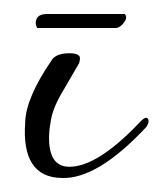

<svg xmlns="http://www.w3.org/2000/svg" viewBox="-20 -254 232 274"><path d="M68 0Q10 -1 16 -80Q17 -114 53 -167Q59 -178 79 -178Q96 -178 94 -169L93 -164L68 -121Q54 -97 52 -78Q51 -73 50.5 -67.5Q50 -62 50 -57Q50 -16 79 -16Q119 -16 179 -79Q185 -86 189 -86Q192 -85 192 -81Q192 -78 189 -73Q119 2 68 0ZM33 -214Q31 -218 31 -221Q31 -234 47 -234H158Q160 -232 160 -229Q160 -225 155 -219.5Q150 -214 145 -214Z"/></svg>

Font: Passions Conflict
Style: Regular
Weight: 400
Designer: Robert E. Leuschke
Foundry: Robert E. Leuschke
Version: Version 1.010; ttfautohint (v1.8.3)